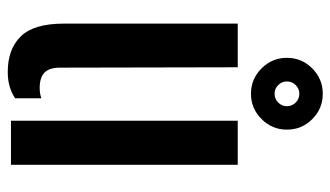

<svg xmlns="http://www.w3.org/2000/svg" viewBox="-203 -662 874 508"><g transform="rotate(90 234.0 -408.0)"><path d="M42.5 -139.5V-600H158L159 -129.5Q159 -102 171.8 -89Q184.5 -76 213 -76Q228 -76 240 -80.5V-11Q211 8.5 170.5 8.5Q110 8.5 76.2 -26Q42.5 -60.5 42.5 -139.5ZM299.5 0V-600H416V0ZM228 -635Q189 -635 161 -663Q133 -691 133 -730Q133 -769.5 161 -797.2Q189 -825 228 -825Q267.5 -825 295.2 -797.2Q323 -769.5 323 -730Q323 -691 295 -663Q267 -635 228 -635ZM228 -697.5Q242 -697.5 251.5 -707.2Q261 -717 261 -730Q261 -744 251.2 -753.5Q241.5 -763 228 -763Q215 -763 205.2 -753.5Q195.5 -744 195.5 -730Q195.5 -717 205 -707.2Q214.5 -697.5 228 -697.5Z"/></g></svg>

Font: Big Shoulders Stencil Text Thin
Style: Bold
Weight: 700
Version: Version 2.001